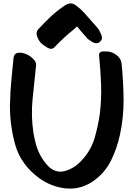

<svg xmlns="http://www.w3.org/2000/svg" viewBox="-20 -1063 778 1125"><path d="M550.8 -900.4Q532.2 -920.9 513.7 -942.4Q495.1 -962.9 476.6 -984.4Q455.1 -1008.8 424.8 -1031.2Q410.2 -1043 393.6 -1043Q377.9 -1043 360.4 -1031.2Q317.4 -1002.9 278.3 -966.8Q240.2 -930.7 205.1 -892.6Q188.5 -876 197.3 -850.6Q206.1 -826.2 219.7 -811.5Q231.4 -799.8 256.8 -784.2Q283.2 -768.6 299.8 -787.1Q327.1 -815.4 356.4 -842.8Q384.8 -869.1 416 -893.6Q418.9 -897.5 422.9 -900.4Q427.7 -904.3 431.6 -908.2Q445.3 -891.6 459 -875Q472.7 -858.4 487.3 -842.8Q499 -829.1 523.4 -815.4Q547.9 -802.7 566.4 -818.4Q584 -835 573.2 -860.4Q562.5 -886.7 550.8 -900.4ZM692.4 -690.4Q689.5 -715.8 670.9 -733.4Q652.3 -751 628.9 -757.8Q616.2 -762.7 586.9 -761.7Q557.6 -761.7 560.5 -736.3Q569.3 -652.3 572.3 -568.4Q575.2 -484.4 565.4 -400.4Q555.7 -329.1 535.2 -256.8Q513.7 -184.6 464.8 -129.9Q446.3 -108.4 422.9 -90.8Q399.4 -74.2 372.1 -64.5Q357.4 -59.6 342.8 -57.6Q327.1 -56.6 312.5 -59.6Q280.3 -68.4 256.8 -95.7Q233.4 -122.1 217.8 -150.4Q201.2 -180.7 191.4 -214.8Q181.6 -250 175.8 -285.2Q161.1 -382.8 170.9 -482.4Q181.6 -583 191.4 -679.7Q192.4 -693.4 184.6 -706.1Q176.8 -717.8 163.1 -728.5Q143.6 -744.1 118.2 -751Q92.8 -757.8 76.2 -751Q69.3 -748 65.4 -741.2Q60.5 -735.4 59.6 -725.6Q53.7 -664.1 46.9 -596.7Q40 -529.3 39.1 -460Q38.1 -452.1 38.1 -444.3Q38.1 -325.2 69.3 -214.8Q102.5 -96.7 211.9 -17.6Q282.2 32.2 366.2 41Q378.9 42 391.6 42Q461.9 42 525.4 -1Q592.8 -47.9 629.9 -121.1Q666 -194.3 682.6 -272.5Q704.1 -371.1 704.1 -473.6Q704.1 -477.5 704.1 -480.5Q703.1 -586.9 692.4 -690.4Z"/></svg>

Font: TroubleSide
Style: Comic
Weight: 400
Designer: Koroletov
Version: 1_5